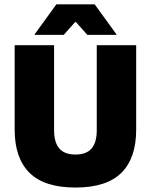

<svg xmlns="http://www.w3.org/2000/svg" viewBox="-20 -847 694 884"><path d="M327.5 16.5Q184.5 16.5 116 -51.2Q47.5 -119 47.5 -250V-639H229V-247.5Q229 -191.5 253 -163.5Q277 -135.5 327.5 -135.5Q378 -135.5 401.8 -163.5Q425.5 -191.5 425.5 -247.5V-639H607V-250Q607 -119 538.8 -51.2Q470.5 16.5 327.5 16.5ZM239.5 -827H416L516 -689V-686.5H382L330 -745H325.5L273.5 -686.5H139.5V-689Z"/></svg>

Font: Anek Bangla Medium ExtraBold
Style: Regular
Weight: 800
Version: Version 1.003